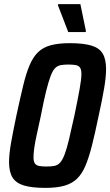

<svg xmlns="http://www.w3.org/2000/svg" viewBox="-20 -906 536 934"><path d="M200 8Q136 8 97 -3.5Q58 -15 41 -42.5Q24 -70 24 -117Q24 -156 34 -212.5Q44 -269 60 -345Q78 -428 92.5 -488.5Q107 -549 124 -589Q141 -629 165.5 -652.5Q190 -676 227.5 -686Q265 -696 319 -696Q385 -696 424 -684.5Q463 -673 479.5 -645.5Q496 -618 496 -570Q496 -532 486.5 -476Q477 -420 460 -343Q443 -261 428 -201Q413 -141 396 -100.5Q379 -60 354.5 -36.5Q330 -13 293 -2.5Q256 8 200 8ZM207 -96Q229 -96 244.5 -99Q260 -102 271.5 -114Q283 -126 293.5 -152.5Q304 -179 315 -225Q326 -271 342 -344Q359 -426 367.5 -473.5Q376 -521 376 -546Q376 -568 369 -577.5Q362 -587 348 -589.5Q334 -592 313 -592Q291 -592 275 -589Q259 -586 247.5 -574Q236 -562 226 -535.5Q216 -509 204.5 -463Q193 -417 179 -344Q167 -289 158.5 -250Q150 -211 146.5 -185Q143 -159 143 -141Q143 -120 150 -110.5Q157 -101 171 -98.5Q185 -96 207 -96ZM312 -750 262 -880 263 -886H371L398 -755L397 -750Z"/></svg>

Font: Saira Condensed SemiBold
Style: Italic
Weight: 600
Width: 3
Italic angle: -12°
Designer: Hector Gatti with collaboration of the Omnibus-Type team
Foundry: Omnibus-Type
Version: Version 1.101